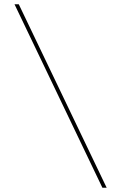

<svg xmlns="http://www.w3.org/2000/svg" viewBox="-20 -880 568 900"><path d="M460 0H480L68 -860H48Z"/></svg>

Font: Spartan Thin
Style: Regular
Weight: 100
Designer: Matt Bailey, Mirko Velimirovic
Foundry: Matt Bailey
Version: Version 1.003; ttfautohint (v1.8.3)